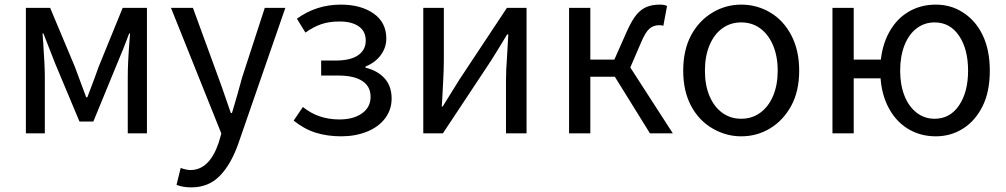

<svg xmlns="http://www.w3.org/2000/svg" viewBox="-20 -577 4356 831"><path d="M92 -543H197L304 -288L353 -156H358Q394 -250 407 -288L511 -543H616V0H533V-245Q533 -307 541 -407L543 -432H539Q517 -375 514 -367L488 -304L384 -51H324L218 -304L168 -432H164L167 -393Q174 -290 174 -245V0H92Z M744 223 762 150Q787 159 804 159Q886 159 926 42L938 1L720 -543H815L925 -242Q940 -202 952 -166L979 -88H984L1007 -166L1028 -242L1126 -543H1215L1011 46Q979 136 930.5 185Q882 234 808 234Q771 234 744 223Z M1251 -55 1291 -114Q1357 -60 1449 -60Q1510 -60 1547 -86.5Q1584 -113 1584 -158Q1584 -203 1548 -226.5Q1512 -250 1445 -250H1370V-315H1433Q1497 -315 1530 -338Q1563 -361 1563 -401Q1563 -442 1532.5 -463Q1502 -484 1450 -484Q1405 -484 1371 -472.5Q1337 -461 1302 -436L1265 -496Q1349 -557 1455 -557Q1542 -557 1597 -518.5Q1652 -480 1652 -410Q1652 -371 1628 -338.5Q1604 -306 1562 -289V-284Q1613 -272 1644 -238.5Q1675 -205 1675 -150Q1675 -102 1646.5 -64.5Q1618 -27 1568 -7Q1518 13 1457 13Q1397 13 1347 -2.5Q1297 -18 1251 -55Z M1812 -543H1901V-316Q1901 -279 1898 -223Q1895 -167 1894 -147L1892 -116H1896L1968 -232L2174 -543H2259V0H2170V-227Q2170 -276 2174 -323L2180 -428H2175Q2126 -347 2103 -311L1897 0H1812Z M2443 -543H2535V-319H2639L2693 -441Q2715 -490 2736 -515Q2756 -538 2780 -547.5Q2804 -557 2835 -557Q2857 -557 2867 -551L2851 -465Q2846 -468 2833 -468Q2808 -468 2790.5 -452.5Q2773 -437 2755 -394L2708 -285L2892 0H2793L2641 -245H2535V0H2443Z M3064 -21Q3005 -55 2971 -119Q2937 -183 2937 -271Q2937 -361 2972 -426Q3006 -488 3063.5 -522.5Q3121 -557 3188 -557Q3256 -557 3313.5 -523Q3371 -489 3405 -424Q3439 -359 3439 -271Q3439 -182 3404 -118Q3369 -55 3312.5 -21Q3256 13 3188 13Q3122 13 3064 -21ZM3346 -271Q3346 -333 3326 -380.5Q3306 -428 3270.5 -454Q3235 -480 3188 -480Q3142 -480 3106.5 -454.5Q3071 -429 3051 -381.5Q3031 -334 3031 -271Q3031 -208 3051 -161Q3071 -114 3106.5 -88.5Q3142 -63 3188 -63Q3235 -63 3271 -89.5Q3307 -116 3326.5 -163Q3346 -210 3346 -271Z M3583 -543H3675V-319H3812V-238H3675V0H3583ZM3790 -271Q3790 -358 3821 -423Q3852 -488 3906.5 -522.5Q3961 -557 4030 -557Q4096 -557 4148 -523Q4203 -488 4233.5 -424Q4264 -360 4264 -271Q4264 -180 4233 -118Q4202 -55 4149 -21Q4096 13 4030 13Q3961 13 3906.5 -21.5Q3852 -56 3821 -120.5Q3790 -185 3790 -271ZM4170 -271Q4170 -364 4131 -422Q4092 -480 4025 -480Q3981 -480 3947 -454Q3913 -428 3894.5 -380.5Q3876 -333 3876 -271Q3876 -210 3894.5 -163Q3913 -116 3947 -89.5Q3981 -63 4025 -63Q4092 -63 4131 -121Q4170 -179 4170 -271Z"/></svg>

Font: Merged Yaku Han JP
Style: Regular
Weight: 400
Designer: Ryoko NISHIZUKA 西塚涼子 (kana, bopomofo & ideographs); Paul D. Hunt (Latin, Greek & Cyrillic); Sandoll Communications 산돌커뮤니
Foundry: Adobe
Version: Version 2.004